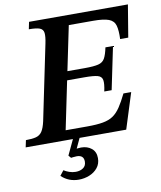

<svg xmlns="http://www.w3.org/2000/svg" viewBox="-111 -732 858 1025"><g transform="rotate(-10 318.0 -219.0)"><path d="M528 0H-17L-9 -38Q25 -38 46 -43.5Q67 -49 79 -67Q91 -85 99 -121L183 -527Q191 -565 188.5 -584.5Q186 -604 168 -611Q150 -618 109 -618L117 -657H653L624 -482H580Q582 -529 574.5 -555.5Q567 -582 539.5 -592.5Q512 -603 455 -603H323L273 -362H368Q416 -362 440.5 -368Q465 -374 476 -393.5Q487 -413 495 -452H536L488 -221H448Q457 -262 453.5 -282Q450 -302 428 -308Q406 -314 358 -314H263L209 -53H326Q378 -53 411.5 -59Q445 -65 467 -80Q489 -95 507.5 -122.5Q526 -150 547 -193H589ZM233 219Q178 219 139 182L160 155Q172 163 189 169Q206 175 224 175Q248 175 264.5 163.5Q281 152 281 129Q281 94 243 94Q233 94 222.5 95.5Q212 97 212 97L200 83L241 -4H277L250 54Q252 54 259 53Q266 52 274 52Q308 52 330.5 70.5Q353 89 353 123Q353 154 335.5 175.5Q318 197 290.5 208Q263 219 233 219Z"/></g></svg>

Font: STIX Two Text SemiBold
Style: Italic
Weight: 600
Italic angle: -12°
Designer: Ross Mills, John Hudson & Paul Hanslow, Tiro Typeworks Ltd; with prior portions MicroPress Inc. and Coen Hoffman, Elsevi
Foundry: Tiro Typeworks Ltd
Version: Version 2.13 b171